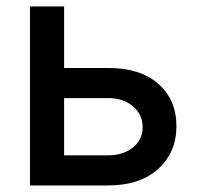

<svg xmlns="http://www.w3.org/2000/svg" viewBox="-20 -565 605 585"><path d="M175.3 -357.9H309.6Q407.7 -357.9 462.6 -309.3Q517.6 -260.7 517.6 -180.2Q517.6 -101.1 462.2 -50.5Q406.7 0 309.6 0H71.3V-545.4H175.3ZM175.3 -266.1V-91.8H309.6Q355.5 -91.8 385 -115.7Q414.6 -139.6 414.6 -176.8Q414.6 -216.3 385 -241.2Q355.5 -266.1 309.6 -266.1Z"/></svg>

Font: Interop Med
Style: Regular
Weight: 500
Designer: Rasmus Andersson, Google, Jang Haemin
Foundry: jhaemin
Version: Version 1.007